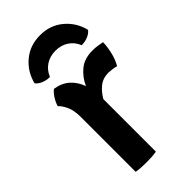

<svg xmlns="http://www.w3.org/2000/svg" viewBox="-225 -768 830 830"><g transform="rotate(-45 190.0 -353.0)"><path d="M42 -438.5Q46 -455 58.2 -474.5Q70.5 -494 83.5 -503.5Q124.5 -497 150.5 -473.8Q176.5 -450.5 189.5 -414Q206.5 -452 237.5 -477.5Q268.5 -503 318 -503Q335 -503 348.2 -501Q361.5 -499 376 -496Q376 -472.5 368.5 -439Q361 -405.5 345.5 -379.5Q334.5 -383 323.2 -384.2Q312 -385.5 300.5 -386.5Q265.5 -386.5 242.2 -367.8Q219 -349 203 -321V0Q190.5 2.5 174 3.5Q157.5 4.5 141.5 4.5Q125.5 4.5 109 3.5Q92.5 2.5 79.5 0V-335Q79.5 -376.5 67.2 -402.2Q55 -428 42 -438.5ZM368 -579.5Q357.5 -566 339 -558.8Q320.5 -551.5 301.5 -552Q289.5 -582 264 -598.8Q238.5 -615.5 204.5 -615.5Q170.5 -615.5 145 -598.8Q119.5 -582 107.5 -552Q88.5 -551.5 70 -558.8Q51.5 -566 41 -579.5Q55 -636.5 98.8 -673.2Q142.5 -710 204.5 -710Q266.5 -710 310.2 -673.2Q354 -636.5 368 -579.5Z"/></g></svg>

Font: Signika Negative SemiBold
Style: Regular
Weight: 600
Designer: Anna Giedryś
Foundry: Anna Giedryś
Version: Version 2.000; ttfautohint (v1.8.3) -l 8 -r 50 -G 200 -x 9 -